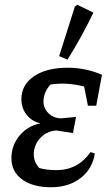

<svg xmlns="http://www.w3.org/2000/svg" viewBox="-20 -779 471 808"><path d="M195 9Q118 9 73 -24Q28 -57 28 -113Q28 -167 62 -208Q96 -249 150 -260Q114 -268 92 -296Q70 -324 70 -362Q70 -422 123 -458Q176 -494 264 -494Q302 -494 339 -486.5Q376 -479 409 -464L385 -334H350L334 -415Q259 -434 192 -423Q163 -390 163 -352Q163 -323 184.5 -302Q206 -281 238 -281L300 -287L287 -219L217 -230Q187 -228 164.5 -211.5Q142 -195 131 -171Q120 -147 122.5 -120.5Q125 -94 145 -72Q176 -63 217 -63Q308 -63 361 -139L379 -133Q369 -68 319 -29.5Q269 9 195 9ZM264 -528 229 -543 295 -751 305 -759 373 -726Q350 -678 323 -628.5Q296 -579 264 -528Z"/></svg>

Font: Piazzolla Medium
Style: Italic
Weight: 500
Italic angle: -11.3°
Designer: Juan Pablo del Peral
Foundry: Huerta Tipografica
Version: Version 1.330